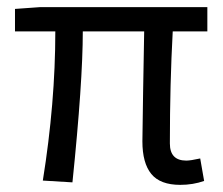

<svg xmlns="http://www.w3.org/2000/svg" viewBox="-20 -506 626 538"><path d="M485 12Q429 12 404 -18.5Q379 -49 379 -110Q379 -134 381 -249Q383 -364 384 -418H212Q212 -277 183 5L100 0Q135 -218 135 -418H22V-481L92 -486H561V-418H464Q456 -271 456 -104Q456 -56 502 -56Q514 -56 541 -62L552 1Q521 12 485 12Z"/></svg>

Font: Toshiba Sans
Style: Regular
Weight: 400
Designer: Paul D. Hunt
Foundry: Toshiba Corporation
Version: Version 2.020;PS 2.0;hotconv 1.0.86;makeotf.lib2.5.63406